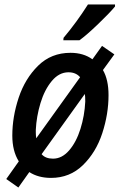

<svg xmlns="http://www.w3.org/2000/svg" viewBox="-20 -786 540 858"><path d="M8 14 64 -65Q35 -111 35 -180Q35 -264 63.5 -349.5Q92 -435 150.5 -492.5Q209 -550 295 -550Q353 -550 393 -521L436 -581L491 -543L440 -473Q465 -430 465 -361Q465 -276 437 -190.5Q409 -105 350.5 -48Q292 9 208 9Q151 9 111 -17L62 52ZM338 -441Q319 -463 286 -463Q244 -463 211.5 -424Q179 -385 161 -325.5Q143 -266 140 -206V-194Q140 -182 142 -168ZM361 -332Q361 -357 359 -366L166 -97Q183 -77 217 -77Q257 -77 289 -114Q321 -151 339.5 -210Q358 -269 361 -332ZM264 -617Q323 -687 373 -766H494V-757Q471 -729 419 -679Q367 -629 335 -606H263Z"/></svg>

Font: Noto Sans UI NarrowMedium
Style: Italic
Weight: 500
Width: 4
Italic angle: -12°
Designer: Monotype Design Team
Foundry: Monotype Imaging Inc.
Version: Version 1.001